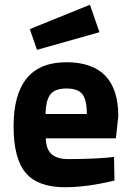

<svg xmlns="http://www.w3.org/2000/svg" viewBox="-20 -773 550 805"><path d="M264 -106Q357 -106 430 -112L458 -115L460 -16Q345 12 252 12Q139 12 88 -48Q37 -108 37 -243Q37 -512 258 -512Q476 -512 476 -286L466 -193H172Q173 -147 196.5 -126.5Q220 -106 264 -106ZM344 -295Q344 -355 325 -378.5Q306 -402 258.5 -402Q211 -402 191.5 -377.5Q172 -353 171 -295ZM105 -651 357 -753 397 -638 135 -564Z"/></svg>

Font: Titillium Web
Style: Bold
Weight: 700
Version: Version 1.001;PS 57.000;hotconv 1.0.70;makeotf.lib2.5.55311